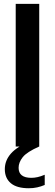

<svg xmlns="http://www.w3.org/2000/svg" viewBox="-20 -760 285 996"><path d="M61.5 0V-740H183.5V0ZM129.5 216.5Q67 216.5 36 190.2Q5 164 5 117.5Q5 72.5 36.8 36.5Q68.5 0.5 146.5 -34L183.5 0Q119 28.5 97.8 55.5Q76.5 82.5 76.5 110.5Q76.5 162.5 143 162.5Q158 162.5 175 158.8Q192 155 212 146.5V199.5Q193 207.5 172.8 212Q152.5 216.5 129.5 216.5Z"/></svg>

Font: Encode Sans Condensed Condensed SemiBold
Style: Regular
Weight: 600
Width: 3
Designer: Multiple Designers
Foundry: Impallari Type
Version: Version 3.000; ttfautohint (v1.8.3) -l 8 -r 50 -G 200 -x 14 